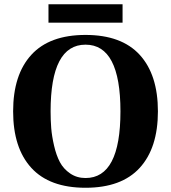

<svg xmlns="http://www.w3.org/2000/svg" viewBox="-20 -872 808 907"><path d="M209 -765V-852H559V-765ZM128 -79Q42 -173 42 -346Q42 -519 128 -613Q214 -707 384 -707Q554 -707 640 -613Q726 -519 726 -346Q726 -173 640 -79Q554 15 384 15Q214 15 128 -79ZM219 -346Q219 -304 222 -266.5Q225 -229 235.5 -183.5Q246 -138 263 -106Q280 -74 311.5 -52.5Q343 -31 384 -31Q549 -31 549 -346Q549 -661 384 -661Q219 -661 219 -346Z"/></svg>

Font: Heuristica
Style: Bold
Weight: 700
Version: Version 1.0.2